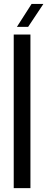

<svg xmlns="http://www.w3.org/2000/svg" viewBox="-20 -980 246 1000"><path d="M51.5 0V-800H138.5V0ZM68 -840 144.5 -959.5H206L126.5 -840Z"/></svg>

Font: Big Shoulders Display Thin SemiBold
Style: Regular
Weight: 600
Version: Version 2.002